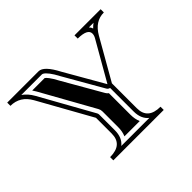

<svg xmlns="http://www.w3.org/2000/svg" viewBox="-135 -809 1010 1010"><g transform="rotate(-45 369.5 -304.5)"><path d="M598.1 -585.4Q606.7 -576.9 610.1 -565.4Q620.8 -576.9 632.8 -585.4ZM486.3 -23.9Q451.9 -51.5 451.9 -106V-281.5Q441.2 -283.2 435.3 -293.2L310.1 -511.2Q294.7 -540.8 280.6 -559.1Q266.6 -577.4 255.6 -583.3Q251.7 -585.2 247.8 -585.4H95.5Q124.5 -565.4 144.5 -529.8L309.3 -234.4Q312.3 -229 312.3 -222.7V-106Q312.3 -51.5 277.8 -23.9ZM456.1 -305.2 580.8 -522.7Q588.6 -536.4 588.6 -549.3Q588.6 -584.7 515.1 -585.4V-609.4H709.5V-585.4Q643.8 -585.4 605.2 -518.1L475.8 -291.7V-106Q475.8 -23.9 569.6 -23.9V0H194.6V-23.9Q288.3 -23.9 288.3 -106V-222.7L123.5 -518.1Q85.9 -585.4 14.6 -585.4V-609.4H247.8Q286.1 -609.4 331.1 -522.7ZM439 -47.9H325.2Q336.2 -73.2 336.2 -106V-222.7Q336.2 -235.1 330.1 -245.8L165.3 -541.3Q159.4 -552 152.6 -561.5H245.1Q251.7 -557.6 261.7 -544.4Q274.4 -527.8 289.1 -499.8L414.6 -281.2Q419.9 -272 428 -266.1V-106Q428 -73.2 439 -47.9Z"/></g></svg>

Font: itsadzokeS01
Style: Regular
Weight: 600
Width: 6
Version: Version 0.46